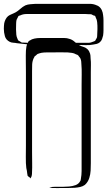

<svg xmlns="http://www.w3.org/2000/svg" viewBox="-112 -973 559 1000"><path d="M361 -598V-123Q361 -104 360 -84.5Q359 -65 353 -46Q350 -36 344 -26.5Q338 -17 330 -10Q319 -2 305 1Q291 4 277 5Q262 6 246.5 6Q231 6 216 6Q202 6 188 6.5Q174 7 160 6L147 3Q145 1 145 2Q145 1 146 1.5Q147 2 147 2Q150 1 155 1Q164 0 172.5 0Q181 0 190 0H214Q229 0 247.5 -1.5Q266 -3 282 -9Q298 -15 306 -30Q308 -32 308 -35Q308 -38 309 -40Q311 -51 312 -61.5Q313 -72 313 -82V-530Q313 -553 313.5 -584Q314 -615 312 -637Q312 -645 311 -653Q310 -661 307 -668Q304 -674 299 -679Q297 -684 294 -685Q293 -687 289.5 -688Q286 -689 284 -690Q274 -696 263 -697.5Q252 -699 240 -700Q219 -701 198.5 -700.5Q178 -700 157 -700Q144 -700 130.5 -700Q117 -700 104 -698Q100 -697 94.5 -695.5Q89 -694 84 -692Q82 -691 80 -689Q78 -687 76 -685Q75 -684 72.5 -682.5Q70 -681 68 -679Q67 -677 66 -674Q65 -671 63 -669Q56 -653 55.5 -636Q55 -619 55 -602V-224Q55 -209 55 -181Q55 -153 55.5 -125Q56 -97 55 -82Q55 -74 54.5 -66.5Q54 -59 51 -51Q50 -51 49 -47.5Q48 -44 48 -44Q46 -44 46 -46Q44 -48 42.5 -49Q41 -50 39 -51L32 -57Q31 -59 31 -62.5Q31 -66 30 -68Q29 -76 28 -83.5Q27 -91 25 -98Q22 -121 22.5 -156Q23 -191 23 -213V-597Q23 -620 22.5 -653.5Q22 -687 23 -709Q24 -720 25.5 -730Q27 -740 33 -750Q35 -756 38 -759Q40 -761 42 -761.5Q44 -762 45 -763Q53 -769 67 -772Q81 -775 96 -775Q111 -775 126 -775H198Q210 -775 223.5 -775Q237 -775 248 -771Q264 -767 276 -756Q288 -745 302 -737Q311 -732 322 -729Q333 -726 341 -719Q345 -716 349 -710.5Q353 -705 354 -701Q358 -694 359 -684.5Q360 -675 360 -667Q362 -651 361.5 -634Q361 -617 361 -598ZM425 -788Q423 -779 419.5 -769.5Q416 -760 408 -753Q401 -747 392 -744.5Q383 -742 374 -741Q354 -737 333 -738Q312 -739 292 -739H145Q123 -739 89 -739Q55 -739 32 -742L-24 -748Q-33 -750 -43 -750.5Q-53 -751 -61 -755Q-81 -765 -86.5 -784.5Q-92 -804 -92 -823Q-92 -830 -91.5 -837.5Q-91 -845 -90 -852Q-88 -862 -83 -872Q-78 -882 -70 -889Q-62 -895 -51.5 -899Q-41 -903 -32 -908Q-18 -916 -6 -927Q6 -938 20 -945Q32 -950 46 -951Q60 -952 73 -953H317Q336 -953 355.5 -953Q375 -953 392 -945Q394 -944 397 -943Q400 -942 402 -940Q413 -932 418.5 -919.5Q424 -907 425 -894Q427 -881 427 -867Q427 -853 427 -839Q427 -827 427 -814.5Q427 -802 425 -788ZM394 -785Q395 -803 395.5 -821.5Q396 -840 394 -858Q393 -870 387 -881L384 -889Q383 -891 379.5 -891.5Q376 -892 374 -893Q368 -897 365 -898Q362 -899 358.5 -899Q355 -899 351 -899Q342 -900 333 -900Q324 -900 314 -900H27Q8 -900 -6 -893Q-8 -892 -11 -891.5Q-14 -891 -16 -889Q-17 -888 -18 -885.5Q-19 -883 -20 -881Q-21 -879 -23 -875.5Q-25 -872 -26 -869Q-27 -865 -27.5 -859Q-28 -853 -28 -848Q-29 -834 -28.5 -820Q-28 -806 -27 -792Q-26 -782 -21 -771Q-20 -770 -19.5 -767.5Q-19 -765 -18 -764Q-15 -760 -9 -758Q-7 -757 -4.5 -755Q-2 -753 0 -752Q3 -751 6.5 -751Q10 -751 13 -751Q24 -750 36 -750Q48 -750 59 -750H333Q340 -750 349 -750Q358 -750 365 -753Q369 -755 374.5 -756.5Q380 -758 384 -761Q385 -762 385 -763Q385 -764 386 -765Q388 -769 391 -773.5Q394 -778 394 -785Z"/></svg>

Font: Rubik Vinyl
Style: Regular
Weight: 400
Designer: Hubert and Fischer, NaN
Foundry: Hubert and Fischer, NaN
Version: Version 2.200